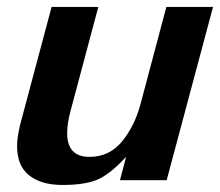

<svg xmlns="http://www.w3.org/2000/svg" viewBox="-20 -520 636 554"><path d="M594.7 -500H460L385.7 -220.7C374.7 -178.4 356.9 -142.3 332.5 -112.3C308.1 -82.4 276.7 -67.4 238.3 -67.4C195.3 -67.4 173.8 -90.2 173.8 -135.7C173.8 -154.6 177.1 -176.1 183.6 -200.2L263.7 -500H128.9L38.1 -160.2C32.2 -135.4 29.3 -114.9 29.3 -98.6C29.3 -60.2 41 -31.9 64.5 -13.7C87.9 4.6 119.8 13.7 160.2 13.7C204.4 13.7 238.6 8.3 262.7 -2.4C286.8 -13.2 313.8 -34.8 343.8 -67.4L326.2 0H460.9Z"/></svg>

Font: FreeUniversal
Style: BoldItalic
Weight: 700
Italic angle: -11°
Version: Version 1.001